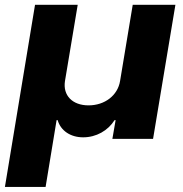

<svg xmlns="http://www.w3.org/2000/svg" viewBox="-42 -565 743 781"><path d="M-22 195.3H143.5L188.2 -76.3H192.5C204.9 -33.4 244.7 -6.4 296.2 -6.4C349.4 -6.4 397 -33.4 424 -76.3H428.3L415.1 0H580.6L671.5 -545.5H497.9L446.4 -235.4C436.8 -176.8 384.2 -136.4 318.2 -136.4C252.5 -136.4 213.1 -176.8 222.3 -235.4L274.1 -545.5H100.5Z"/></svg>

Font: TID UI Extra Bold
Style: Italic
Weight: 800
Italic angle: -9.39999°
Designer: The TID Project Authors
Foundry: Bakken & Bæck
Version: Version 1.001;hotconv 1.0.109;makeotfexe 2.5.65596